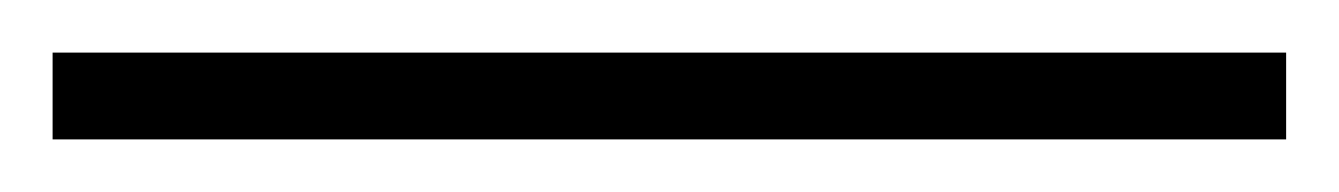

<svg xmlns="http://www.w3.org/2000/svg" viewBox="-23 -879 509 73"><path d="M466 -826H-3V-859H466Z"/></svg>

Font: Noto Sans Malayalam UI SemiCondensed ExtraLight
Style: Regular
Weight: 200
Width: 4
Designer: Jelle Bosma - Monotype Design Team
Foundry: Monotype Imaging Inc.
Version: Version 2.104; ttfautohint (v1.8.4.7-5d5b)